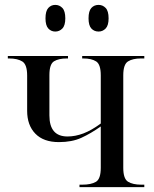

<svg xmlns="http://www.w3.org/2000/svg" viewBox="-20 -765 631 785"><path d="M383 -636Q365 -636 353.5 -648.5Q342 -661 342 -690Q342 -720 353.5 -732.5Q365 -745 383 -745Q400 -745 412 -732.5Q424 -720 424 -690Q424 -661 412 -648.5Q400 -636 383 -636ZM206 -636Q189 -636 177.5 -648.5Q166 -661 166 -690Q166 -720 177.5 -732.5Q189 -745 206 -745Q223 -745 235 -732.5Q247 -720 247 -690Q247 -661 235 -648.5Q223 -636 206 -636ZM305 0V-10H317Q352 -10 372 -21.5Q392 -33 392 -79V-248Q351 -219 312.5 -201.5Q274 -184 221 -184Q158 -184 124.5 -218.5Q91 -253 91 -312V-456Q91 -501 71.5 -513.5Q52 -526 17 -526H12V-536H258V-526H253Q220 -526 201 -514.5Q182 -503 182 -458V-293Q182 -207 256 -207Q288 -207 321 -219.5Q354 -232 392 -260V-457Q392 -502 373 -514Q354 -526 321 -526H316V-536H570V-526H556Q523 -526 503.5 -514Q484 -502 484 -457V-79Q484 -34 503.5 -22Q523 -10 557 -10H570V0Z"/></svg>

Font: Noto Serif Display SemiCondensed
Style: Regular
Weight: 400
Width: 4
Designer: Monotype Design Team
Foundry: Monotype Imaging Inc.
Version: Version 2.009